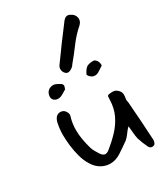

<svg xmlns="http://www.w3.org/2000/svg" viewBox="-192 -873 845 963"><g transform="rotate(-30 230.5 -391.5)"><path d="M399 0Q386 0 380 -13Q373 -27 367 -42Q361 -57 356 -73Q352 -89 350.5 -111Q349 -133 347 -149Q335 -138 323 -121Q311 -104 299 -94Q267 -71 237 -51.5Q207 -32 175 -32Q147 -32 122 -47Q97 -62 81 -90Q66 -114 57 -146.5Q48 -179 44 -213.5Q40 -248 40 -276Q40 -293 42 -311Q44 -329 48 -346Q58 -382 86 -382Q105 -382 115 -365.5Q125 -349 120 -338Q114 -319 111.5 -300.5Q109 -282 109 -264Q109 -236 114 -208Q119 -180 127 -152Q131 -139 138 -127Q145 -115 152 -104Q164 -86 177 -86Q187 -86 199 -95Q234 -123 264 -154.5Q294 -186 312.5 -224.5Q331 -263 332 -311Q333 -319 333 -327Q333 -335 341 -337Q352 -339 363.5 -339Q375 -339 382 -335Q394 -328 401 -317Q408 -306 406 -289Q404 -276 403.5 -271.5Q403 -267 404 -264.5Q405 -262 406 -253Q415 -142 421 -28Q421 -18 416.5 -9Q412 0 399 0ZM323 -454Q317 -453 306.5 -461.5Q296 -470 294 -479Q309 -511 326.5 -517Q344 -523 363 -521Q385 -508 383 -480L360 -465Q338 -449 323 -454ZM107 -445Q95 -446 86.5 -454.5Q78 -463 79 -477Q81 -497 94 -507.5Q107 -518 125 -517Q135 -517 161 -501Q173 -492 168 -480Q163 -467 165 -469Q143 -455 131.5 -449.5Q120 -444 107 -445ZM205 -541Q195 -551 194 -565Q193 -579 202 -590Q219 -613 235.5 -636Q252 -659 268 -681Q285 -704 302 -726Q319 -748 335 -770Q352 -790 372 -780Q395 -770 400 -749Q405 -728 388 -711Q349 -677 319.5 -637Q290 -597 258 -559Q251 -546 233.5 -537.5Q216 -529 205 -541Z"/></g></svg>

Font: Mynerve
Style: Regular
Weight: 400
Designer: Carolina Short
Foundry: Carolina Short
Version: Version 1.000; ttfautohint (v1.8.4.7-5d5b)